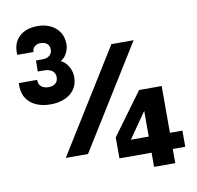

<svg xmlns="http://www.w3.org/2000/svg" viewBox="-109 -988 1353 1316"><g transform="rotate(-10 567.5 -330.5)"><path d="M43.5 -512.2Q39.6 -452.1 63 -411.9Q86.4 -371.6 130.9 -351.1Q175.3 -330.6 234.9 -330.6Q287.6 -330.6 330.8 -348.4Q374 -366.2 399.4 -401.6Q424.8 -437 424.8 -488.8Q424.8 -513.7 415.8 -537.8Q406.7 -562 390.6 -581.3Q374.5 -600.6 353 -610.8Q383.3 -628.9 397.5 -659.9Q411.6 -690.9 411.6 -716.3Q411.6 -768.6 387.9 -803.7Q364.3 -838.9 325 -856.9Q285.6 -875 238.8 -875Q154.8 -875 107.9 -829.8Q61 -784.7 66.9 -704.6H179.7Q179.7 -728.5 196.3 -742.4Q212.9 -756.3 238.3 -756.3Q262.7 -756.3 281 -742.9Q299.3 -729.5 299.3 -700.7Q299.3 -675.8 281.5 -660.2Q263.7 -644.5 232.9 -644.5H186.5L185.1 -567.9H226.6Q264.2 -567.9 285.2 -552Q306.2 -536.1 306.2 -506.8Q306.2 -480 288.6 -464.6Q271 -449.2 241.2 -449.2Q209 -449.2 189.9 -465.1Q170.9 -481 170.9 -512.2ZM426.3 48.8 869.6 -665H714.8L271.5 48.8ZM856.9 3.4H732.4L856.9 -175.3ZM856.9 115.7V214.4H1004.4V115.7H1091.3V3.4H1004.4V-322.3H847.2L633.3 -30.8V115.7Z"/></g></svg>

Font: Estedad-FD-VF Thin
Style: Regular
Weight: 100
Designer: Amin Abedi
Version: Version 5.0